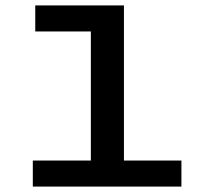

<svg xmlns="http://www.w3.org/2000/svg" viewBox="-20 -688 790 708"><path d="M101 0V-96H315V-572H110V-668H437V-96H649V0Z"/></svg>

Font: Inconsolata ExtraExpanded
Style: Bold
Weight: 700
Width: 8
Monospace: yes
Designer: Raph Levien, Cyreal, Brenton Simpson
Foundry: Raph Levien, Cyreal, Google
Version: Version 3.100; ttfautohint (v1.8.4.7-5d5b)